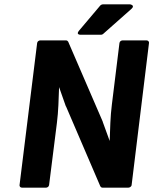

<svg xmlns="http://www.w3.org/2000/svg" viewBox="-20 -852 706 884"><path d="M70 0C69 5 73 12 81 12H192C197 12 205 8 206 0L242 -286C249 -340 250 -396 252 -451L283 -363L284 -362L442 6C444 9 447 12 452 12H571C576 12 585 8 586 0L666 -654C667 -659 663 -666 655 -666H544C539 -666 531 -662 530 -654L495 -370C488 -316 487 -258 485 -203L453 -291V-292L294 -660C292 -663 289 -666 284 -666H165C160 -666 152 -662 151 -654ZM585 -811C604 -828 579 -832 579 -832H453C450 -832 445 -830 442 -827L344 -711C327 -691 352 -692 352 -692H445C448 -692 451 -693 454 -695Z"/></svg>

Font: Falling Sky
Style: BdObl
Weight: 700
Designer: Paul D. Hunt
Foundry: Adobe Systems Incorporated
Version: Version 1.02